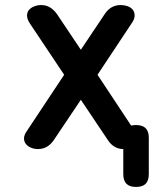

<svg xmlns="http://www.w3.org/2000/svg" viewBox="-20 -580 640 760"><path d="M500 -486 366 -284 499 -83Q508 -85 519 -85Q544 -85 556.5 -72.5Q569 -60 569 -35V109Q569 135 556.5 147.5Q544 160 518.5 160Q493 160 480.5 147.5Q468 135 468 109V10Q449 10 434 1Q418 -8 406 -27L300 -185L194 -27Q182 -9 166.5 0.5Q151 10 130 10Q116 10 103.5 5Q91 0 83 -9.5Q75 -19 75 -32.5Q75 -46 88 -64L234 -284L99 -486Q87 -504 87 -518Q87 -532 95 -541Q103 -550 116 -555Q129 -560 143 -560Q163 -560 179 -550Q195 -540 207 -522L300 -383L393 -522Q405 -541 421 -550.5Q437 -560 458 -560Q472 -560 485 -555.5Q498 -551 505.5 -541.5Q513 -532 513 -518Q513 -504 500 -486Z"/></svg>

Font: Maple Mono SemiBold
Style: Regular
Weight: 600
Monospace: yes
Designer: subframe7536
Version: Version 7.000